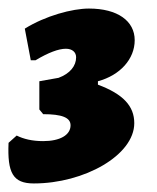

<svg xmlns="http://www.w3.org/2000/svg" viewBox="-24 -748 366 449"><path d="M15 -431 -4 -414C-7 -344 6 -319 55 -319C173 -319 290 -385 290 -460C290 -500 264 -528 205 -550V-558C257 -572 291 -610 291 -654C291 -699 251 -728 184 -728C145 -728 82 -711 34 -681L48 -607H59C89 -625 113 -634 130 -634C145 -634 154 -626 154 -614C154 -594 140 -576 113 -566L68 -558V-492L77 -481C121 -481 141 -473 141 -455C141 -432 116 -418 77 -418C51 -418 31 -423 15 -431Z"/></svg>

Font: Alegreya SC Black
Style: Italic
Weight: 900
Italic angle: -7°
Designer: Juan Pablo del Peral
Foundry: Huerta Tipografica
Version: Version 2.007;PS 002.007;hotconv 1.0.88;makeotf.lib2.5.64775